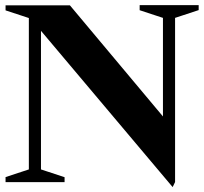

<svg xmlns="http://www.w3.org/2000/svg" viewBox="-20 -721 808 760"><path d="M136.8 -605.4 142.2 -607V-41.6L134.2 -53L235.6 -19.6V0H2V-20L102.2 -53L94.2 -41.6V-658.4L102.2 -647L2 -680V-700H256.6L629.6 -254.6L625 -240.4V-659L633 -647.6L532.8 -680.6V-700.6H766.4V-681L665 -647.6L673 -659V-0.4L663.4 19.6Z"/></svg>

Font: Wittgenstein
Style: Regular
Weight: 400
Designer: Jörg Drees
Foundry: Jörg Drees
Version: Version 1.003;Glyphs 3.1.2 (3151)